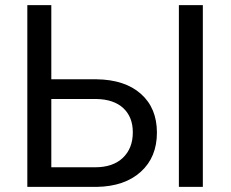

<svg xmlns="http://www.w3.org/2000/svg" viewBox="-20 -731 905 751"><path d="M180.7 -420.9H357.4Q468.8 -419.4 531.2 -363.8Q593.8 -308.1 593.8 -212.4Q593.8 -116.2 530.8 -59.1Q467.8 -2 358.9 0H86.9V-710.9H180.7ZM180.7 -343.8V-76.7H352.1Q421.9 -76.7 460.7 -113.8Q499.5 -150.9 499.5 -213.4Q499.5 -273.4 462.2 -308.1Q424.8 -342.8 356 -343.8ZM773.4 0H679.7V-710.9H773.4Z"/></svg>

Font: Roboto-o
Style: o-Regular
Weight: 400
Designer: Google
Version: Version 2.134; 2016; ttfautohint (v1.6)